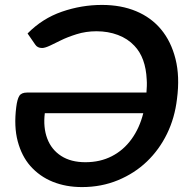

<svg xmlns="http://www.w3.org/2000/svg" viewBox="-20 -752 772 780"><path d="M313 8Q248 8 194.5 -13.5Q141 -35 103 -78Q68 -118 52 -178Q36 -238 46 -317Q50 -349 58.5 -362.5Q67 -376 90 -376H575Q576 -389 576.5 -402.5Q577 -416 576 -429Q574 -473 561.5 -507.5Q549 -542 526 -566Q499 -595 459 -610Q419 -625 372 -625Q329 -625 291 -613Q253 -601 227 -588Q207 -578 185 -567.5Q163 -557 151 -557Q132 -557 123 -571L92 -616Q152 -677 231.5 -704.5Q311 -732 394 -732Q472 -732 533 -706.5Q594 -681 634 -633Q675 -584 693 -512.5Q711 -441 699 -350Q690 -273 658.5 -208.5Q627 -144 577 -96Q527 -48 459.5 -20Q392 8 313 8ZM327 -93Q387 -93 434.5 -117.5Q482 -142 514.5 -187Q547 -232 562 -292H162Q155 -234 172 -189Q189 -144 228.5 -118.5Q268 -93 327 -93Z"/></svg>

Font: Aleo SemiBold
Style: Italic
Weight: 600
Italic angle: -7°
Designer: Alessio Laiso
Foundry: Alessio Laiso
Version: Version 2.001;gftools[0.9.29]